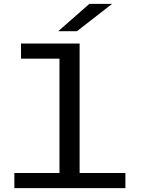

<svg xmlns="http://www.w3.org/2000/svg" viewBox="-20 -976 740 996"><path d="M54.5 0V-78.5H288.5V-671.5H89V-750H393V-78.5H630.5V0ZM379 -814H282L443.5 -956H561.5Z"/></svg>

Font: Trispace SemiExpanded
Style: Regular
Weight: 400
Width: 6
Designer: Tyler Finck
Foundry: Etcetera Type Company
Version: Version 1.210; ttfautohint (v1.8.3)